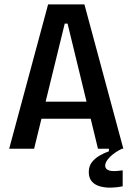

<svg xmlns="http://www.w3.org/2000/svg" viewBox="-20 -680 605 878"><path d="M22 0 200 -660H366L544 0H428L289 -572H276L136 0ZM127 -137V-215H449V-137ZM541 172Q518 177 491 178Q464 179 440 173Q416 167 401 151Q386 135 386 107Q386 80 400 62Q414 44 435.5 31.5Q457 19 478 12V-6H538V0Q503 17 482 38.5Q461 60 461 77Q461 89 470 95Q479 101 492 102Q505 103 518.5 101.5Q532 100 541 99Z"/></svg>

Font: Bricolage Grotesque SemiCondensed Medium
Style: Regular
Weight: 500
Width: 4
Designer: Mathieu Triay
Foundry: Atelier Triay
Version: Version 1.001;gftools[0.9.33.dev8+g029e19f]